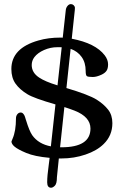

<svg xmlns="http://www.w3.org/2000/svg" viewBox="-20 -817 575 916"><path d="M422.9 -449.7H422.4Q399.9 -449.7 394.3 -453.9Q388.7 -458 388.7 -478.5Q388.7 -518.6 369.4 -545.4Q350.1 -572.3 316.9 -584L296.9 -397Q403.3 -365.2 440.9 -341.8Q475.6 -319.8 495.8 -293.9Q516.1 -268.1 516.1 -229.5Q516.1 -170.4 474.6 -129.9Q442.4 -98.1 387.9 -79.6Q333.5 -61 272.9 -61H260.7L251.5 28.8Q251.5 58.6 242.2 68.4Q232.4 78.6 223.6 78.6Q205.1 78.6 205.1 52.7Q205.1 35.6 207 16.1Q209 -3.4 212.4 -29.1Q215.8 -54.7 216.8 -64Q145.5 -70.3 105 -87.4Q65.4 -104 49.8 -117.2Q34.7 -129.9 34.7 -142.1Q34.7 -143.1 40 -155.3Q56.2 -191.9 56.2 -252.4Q56.2 -263.7 62.7 -272Q69.3 -280.3 79.1 -280.3Q81.5 -280.3 83.5 -279.5Q85.4 -278.8 87.2 -277.8Q88.9 -276.9 90.3 -274.9Q91.8 -272.9 93 -271.7Q94.2 -270.5 95.7 -267.6Q97.2 -264.6 97.9 -262.9Q98.6 -261.2 99.6 -258.1Q100.6 -254.9 101.1 -253.4Q101.6 -252 102.5 -248.5Q103.5 -245.1 104 -244.1Q120.1 -191.4 133.8 -171.9Q163.6 -129.9 222.7 -118.7L244.6 -318.8Q141.6 -348.6 111.3 -367.2Q74.2 -389.6 54.2 -417.7Q34.2 -445.8 34.2 -487.8Q34.2 -587.4 163.6 -624Q210.9 -637.7 268.6 -637.7H273.4Q277.3 -637.7 279.3 -637.2L293.9 -769Q294.9 -779.8 302 -788.6Q309.1 -797.4 318.4 -797.4Q325.7 -797.4 331.5 -792Q337.4 -786.6 337.4 -779.3Q337.4 -770.5 336.9 -769L322.3 -632.3Q435.5 -610.8 479.5 -553.2Q495.6 -532.2 495.6 -509.8Q495.6 -489.7 488 -479Q480.5 -468.3 464.8 -460.9Q440.9 -449.7 422.9 -449.7ZM272.9 -114.3Q411.6 -114.3 411.6 -203.6Q411.6 -259.3 335.9 -289.1Q312 -298.3 287.1 -306.2L266.6 -114.3ZM253.4 -591.8Q220.7 -591.8 190.2 -578.4Q159.7 -564.9 144 -544.4Q131.3 -527.3 131.3 -506.8Q131.3 -470.2 167 -446.8Q195.3 -427.7 254.4 -409.7L274.4 -591.3Q272 -591.8 268.1 -591.8Z"/></svg>

Font: Corben
Style: Regular
Weight: 400
Designer: vernon adams
Foundry: vernon adams
Version: Version 1.100